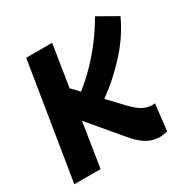

<svg xmlns="http://www.w3.org/2000/svg" viewBox="-163 -852 984 1006"><g transform="rotate(-30 329.5 -349.0)"><path d="M9 0 122 -700H279L239 -448L282 -403Q348 -453 417.5 -532Q487 -611 543 -708L659 -642Q613 -542 534.5 -456.5Q456 -371 369 -309L451 -222Q488 -183 515.5 -169Q543 -155 570 -155Q574 -155 578 -155.5Q582 -156 587 -156L569 3Q563 5 547.5 7.5Q532 10 522 10Q483 10 450 -8Q417 -26 383 -63L210 -268L168 0Z"/></g></svg>

Font: Georama
Style: Bold Italic
Weight: 700
Italic angle: -9°
Designer: Jean-Baptiste Levee
Foundry: Production Type
Version: Version 1.000